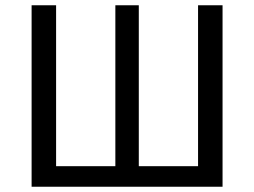

<svg xmlns="http://www.w3.org/2000/svg" viewBox="-20 -709 965 729"><path d="M825 -689H732V-78H507V-689H418V-78H193V-689H100V0H825Z"/></svg>

Font: Fira Math
Style: Regular
Weight: 400
Designer: Xiangdong Zeng
Foundry: Xiangdong Zeng
Version: Version 0.3.4